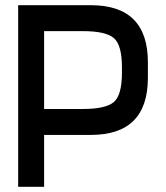

<svg xmlns="http://www.w3.org/2000/svg" viewBox="-20 -720 640 740"><path d="M150 -700H50V0H150ZM330 -200Q550 -200 550 -420V-450H450V-440Q450 -353 418.5 -326.5Q387 -300 300 -300H110V-200ZM330 -700H110V-600H300Q387 -600 418.5 -573.5Q450 -547 450 -460V-450H550V-480Q550 -700 330 -700Z"/></svg>

Font: Millimetre
Style: Regular
Weight: 500
Designer: Jérémy Landes
Version: Version 1.0